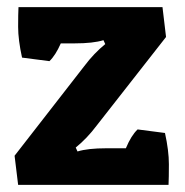

<svg xmlns="http://www.w3.org/2000/svg" viewBox="-20 -520 519 540"><path d="M42 -358Q31 -408 31 -444.5Q31 -481 32 -500H437L447 -416L252 -167Q225 -131 193 -105L198 -94Q227 -103 279 -103H334Q349 -139 367 -156L444 -146Q455 -96 455 -58Q455 -20 454 0H31L21 -82L217 -334Q244 -370 276 -396L271 -407Q242 -398 190 -398H151Q136 -364 119 -348Z"/></svg>

Font: Patua One
Style: Regular
Weight: 400
Designer: luciano Vergara
Foundry: Luciano Vergara
Version: Version 1.002